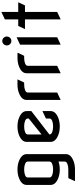

<svg xmlns="http://www.w3.org/2000/svg" viewBox="740 -1537 1007 2527"><g transform="rotate(-90 1243.5 -273.5)"><path d="M73.2 -109.9V-427.2Q73.2 -492.7 164.6 -527.8Q213.9 -546.9 275.9 -546.9Q337.9 -546.9 387.2 -527.8Q478.5 -491.7 478.5 -427.2V90.3Q478.5 155.8 387.2 190.9Q337.9 210 275.9 210H124V205.1L163.1 122.1H275.9Q319.8 122.1 350.3 109.9Q380.9 97.7 380.9 73.2V-6.8Q334 9.8 275.9 9.8Q213.9 9.8 164.6 -9.3Q73.2 -45.4 73.2 -109.9ZM170.9 -127Q170.9 -102.5 201.4 -90.3Q231.9 -78.1 275.9 -78.1Q320.3 -78.1 350.6 -90.3Q380.9 -102.5 380.9 -127V-410.2Q380.9 -434.6 350.3 -446.8Q319.8 -459 275.9 -459Q231.9 -459 201.4 -446.8Q170.9 -434.6 170.9 -410.2Z M1044.9 -216.3V-109.9Q1044.9 -45.4 953.6 -9.3Q904.3 9.8 842.3 9.8Q780.3 9.8 731 -9.3Q639.6 -45.4 639.6 -109.9V-427.2Q639.6 -491.7 731 -527.8Q780.3 -546.9 842.3 -546.9Q904.3 -546.9 953.6 -527.8Q1044.9 -491.7 1044.9 -427.2V-364.7L737.3 -127Q737.3 -102.5 767.8 -90.3Q798.3 -78.1 842.3 -78.1Q886.2 -78.1 916.7 -90.3Q947.3 -102.5 947.3 -127V-172.4L1040 -216.3ZM737.3 -230 947.3 -398.9V-410.2Q947.3 -434.6 916.7 -446.8Q886.2 -459 842.3 -459Q798.3 -459 767.8 -446.8Q737.3 -434.6 737.3 -410.2Z M1191.4 19.5V-427.2Q1191.4 -492.7 1282.7 -527.8Q1332 -546.9 1394 -546.9H1460V-542L1420.9 -459H1394Q1350.1 -459 1319.6 -446.8Q1289.1 -434.6 1289.1 -410.2V-24.4L1196.3 19.5Z M1543 19.5V-427.2Q1543 -492.7 1634.3 -527.8Q1683.6 -546.9 1745.6 -546.9H1811.5V-542L1772.5 -459H1745.6Q1701.7 -459 1671.1 -446.8Q1640.6 -434.6 1640.6 -410.2V-24.4L1547.9 19.5Z M1926.3 -645Q1909.2 -662.6 1909.2 -687.3Q1909.2 -711.9 1926.3 -729.5Q1943.4 -747.1 1967.8 -747.1Q1992.2 -747.1 2009.3 -729.5Q2026.4 -711.9 2026.4 -687.3Q2026.4 -662.6 2009.3 -645Q1992.2 -627.4 1967.8 -627.4Q1943.4 -627.4 1926.3 -645ZM1918.9 19.5V-512.7L2011.7 -556.6H2016.6V-24.4L1923.8 19.5Z M2252 19.5V-448.2H2126.5V-453.1L2166 -537.1H2252V-712.9L2344.7 -756.8H2349.6V-537.1H2475.1V-532.2L2435.5 -448.2H2349.6V-24.4L2256.8 19.5Z"/></g></svg>

Font: Nova Flat
Style: Book
Weight: 400
Version: Version 2.000